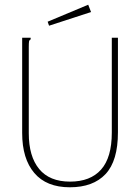

<svg xmlns="http://www.w3.org/2000/svg" viewBox="-20 -783 590 814"><path d="M276 11Q177 11 125.5 -49.5Q74 -110 74 -219V-623H110V-616Q104 -613 103 -606.5Q102 -600 102 -584V-218Q102 -120 146 -66.5Q190 -13 277 -13Q363 -13 408.5 -64Q454 -115 454 -221V-623H480V-222Q480 -101 427.5 -45Q375 11 276 11ZM188 -674 182 -691 354 -763 366 -732Z"/></svg>

Font: Inconsolata SemiExpanded ExtraLight
Style: Regular
Weight: 200
Width: 6
Monospace: yes
Designer: Raph Levien, Cyreal, Brenton Simpson
Foundry: Raph Levien, Cyreal, Google
Version: Version 3.001; ttfautohint (v1.8.2.53-6de2)